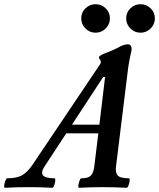

<svg xmlns="http://www.w3.org/2000/svg" viewBox="-97 -887 754 910"><path d="M-74 3Q-78 3 -77 -8Q-76 -19 -71.5 -30.5Q-67 -42 -63 -42Q-16 -42 9.5 -57.5Q35 -73 57 -106L377 -582Q381 -587 381 -593Q381 -599 377 -604Q372 -611 372 -615Q372 -624 405 -636Q438 -648 466 -663Q479 -671 490 -674Q501 -677 509 -677Q527 -677 527 -652Q523 -633 518.5 -612Q514 -591 510 -562L453 -99Q449 -71 460 -56.5Q471 -42 514 -42Q519 -42 517.5 -30.5Q516 -19 512 -8Q508 3 503 3Q446 0 391 0Q335 0 278 3Q273 3 274.5 -8Q276 -19 280 -30.5Q284 -42 288 -42Q323 -42 335 -56.5Q347 -71 350 -99L369 -255H217L114 -98Q96 -71 106.5 -56.5Q117 -42 161 -42Q166 -42 165 -30.5Q164 -19 160 -8Q156 3 151 3Q94 0 39 0Q-18 0 -74 3ZM392 -522 244 -296H374L401 -522ZM356 -732Q328 -732 308 -752Q288 -772 288 -800Q288 -828 308 -847.5Q328 -867 356 -867Q384 -867 404 -847.5Q424 -828 424 -800Q424 -772 404 -752Q384 -732 356 -732ZM569 -732Q541 -732 521 -752Q501 -772 501 -800Q501 -828 521 -847.5Q541 -867 569 -867Q597 -867 617 -847.5Q637 -828 637 -800Q637 -772 617 -752Q597 -732 569 -732Z"/></svg>

Font: Junicode
Style: Bold Italic
Weight: 700
Italic angle: -11°
Designer: Peter S. Baker
Version: Version 2.100; ttfautohint (v1.8.4)